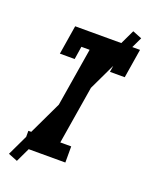

<svg xmlns="http://www.w3.org/2000/svg" viewBox="-165 -905 838 1074"><g transform="rotate(20 254.0 -368.0)"><path d="M76 0V-96H154L243 -639H194L182 -562H94L122 -735H508L480 -562H392L404 -639H355L266 -96H331V0ZM73 84 18 62 437 -820 492 -798Z"/></g></svg>

Font: Iosevka Curly Slab
Style: Bold Italic
Weight: 700
Italic angle: -9°
Monospace: yes
Designer: Belleve Invis
Foundry: Belleve Invis
Version: Version 22.1.2; ttfautohint (v1.8.4)